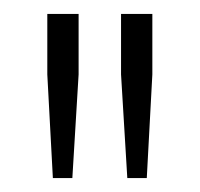

<svg xmlns="http://www.w3.org/2000/svg" viewBox="-20 -708 287 276"><path d="M163 -452 154 -601V-688H199V-601L191 -452ZM56 -452 48 -601V-688H93V-601L84 -452Z"/></svg>

Font: Saira Condensed ExtraLight
Style: Regular
Weight: 250
Width: 3
Designer: Hector Gatti with collaboration of the Omnibus-Type team
Foundry: Omnibus-Type
Version: Version 1.101